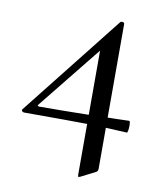

<svg xmlns="http://www.w3.org/2000/svg" viewBox="-71 -456 595 704"><g transform="rotate(10 226.5 -104.0)"><path d="M420 -27Q420 -18 418.5 -9.5Q417 -1 415 -1Q386 -3 336 -5V147Q336 158 328 161L275 188Q269 190 269 190Q266 190 266 182V-7Q204 -8 31 -8Q26 -8 23 -12Q20 -16 24 -20L321 -396Q323 -398 327 -398Q330 -398 333 -396.5Q336 -395 336 -392V-43Q358 -43 416 -45Q420 -45 420 -27ZM266 -41V-280L78 -46Q75 -43 76.5 -41Q78 -39 83 -39Q164 -39 266 -41Z"/></g></svg>

Font: Cormorant Upright Medium
Style: Regular
Weight: 500
Designer: Christian Thalmann (Catharsis Fonts)
Foundry: Catharsis Fonts
Version: Version 3.302